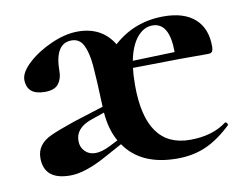

<svg xmlns="http://www.w3.org/2000/svg" viewBox="-54 -466 697 549"><g transform="rotate(-10 294.5 -191.5)"><path d="M149.9 -86.4Q149.9 -67.9 161.9 -55.9Q173.8 -43.9 192.4 -43.9Q210.9 -43.9 236.8 -57.1L259.8 -68.8Q239.7 -104 235.8 -153.8L193.8 -139.2Q149.9 -122.6 149.9 -86.4ZM415 -375Q390.1 -375 370.6 -351.6Q351.1 -328.1 342.8 -285.2L464.8 -289.1Q464.8 -375 415 -375ZM336.9 -214.8Q336.9 -34.2 465.3 -34.2Q529.8 -34.2 570.8 -64.9L573.2 -65.9Q575.2 -65.9 577.6 -62Q580.1 -58.1 578.1 -56.2Q540 -20 502.9 -3.9Q465.8 12.2 419.9 12.2Q314.9 12.2 268.1 -56.2L207 -22.9Q149.9 6.8 110.4 6.8Q34.2 6.8 34.2 -57.1Q34.2 -97.7 78.6 -117.2Q100.1 -127 147 -143.1L234.9 -170.9Q231.9 -253.9 228.5 -292Q225.1 -330.1 214.1 -351.6Q203.1 -373 180.2 -373Q130.9 -373 130.9 -291Q130.9 -271 119.9 -256.1Q108.9 -241.2 80.1 -241.2Q28.3 -241.2 27.8 -285.2Q27.8 -307.1 55.9 -333Q84 -358.9 125 -377Q166 -395 202.1 -395Q271.5 -395 305.2 -339.8Q366.2 -395 451.2 -395Q510.3 -395 541.7 -366.9Q573.2 -338.9 573.2 -287.1Q573.2 -275.9 570.1 -271.5Q566.9 -267.1 558.1 -267.1H477.1L339.8 -265.1Q336.9 -243.2 336.9 -214.8Z"/></g></svg>

Font: Cormorant-Bold
Style: Bold
Weight: 700
Designer: Christian Thalmann (Catharsis Fonts)
Version: Version 3.000